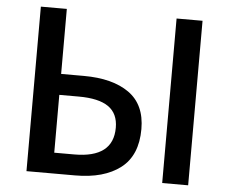

<svg xmlns="http://www.w3.org/2000/svg" viewBox="-52 -796 1021 856"><g transform="rotate(5 458.5 -368.0)"><path d="M96.7 0V-736.3H212.9V-445.3H314.5Q443.4 -445.3 517.1 -393.1Q590.8 -340.8 590.8 -231.4Q590.8 -113.3 517.1 -56.6Q443.4 0 314.5 0ZM212.9 -92.8H302.7Q476.6 -92.8 476.6 -227.5Q476.6 -291 433.1 -321.3Q389.6 -351.6 299.8 -351.6H212.9ZM704.1 0V-736.3H820.3V0Z"/></g></svg>

Font: Gen Shin Gothic Medium
Style: Regular
Weight: 500
Designer: [Source Han Sans]
Ryoko NISHIZUKA  (kana & ideographs); Paul D. Hunt (Latin, Greek & Cyrillic); Wenlong ZHANG  (bopomofo
Version: Version 1.002.20150607